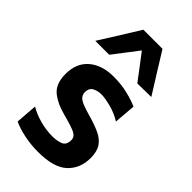

<svg xmlns="http://www.w3.org/2000/svg" viewBox="-239 -852 940 940"><g transform="rotate(45 231.0 -382.0)"><path d="M224 12.5Q172.5 12.5 126 2.5Q79.5 -7.5 48 -22.5L56.5 -134.5Q90 -114.5 133.2 -102.8Q176.5 -91 219 -91Q251.5 -91 275 -100.5Q298.5 -110 298.5 -144Q298.5 -167 273.8 -179Q249 -191 185.5 -207.5Q121.5 -224.5 85.2 -255.5Q49 -286.5 49 -353.5Q49 -428 97 -469.2Q145 -510.5 226.5 -510.5Q278.5 -510.5 324.2 -499.2Q370 -488 397.5 -475L388.5 -362.5Q354 -384.5 312 -395.5Q270 -406.5 245 -406.5Q217.5 -406.5 198.2 -395.2Q179 -384 179 -357.5Q179 -335.5 196.2 -322Q213.5 -308.5 271 -292.5Q323 -278 357.8 -262Q392.5 -246 410 -219.8Q427.5 -193.5 427.5 -148.5Q427.5 -76.5 380 -32Q332.5 12.5 224 12.5ZM330.5 -568.5Q306 -601 281.5 -633.5Q257 -666 232 -698.5Q207 -666 183 -634.5Q158.5 -602.5 134 -570.5H37.5Q69.5 -621 101.5 -672.2Q133.5 -723.5 165.5 -775.5H298Q330 -723.5 362 -672.2Q394 -621 426 -570Z"/></g></svg>

Font: Heraclito SemiBold
Style: Regular
Weight: 600
Designer: Kostas Bartsokas (font) & Cristiano Sobral (main changes)
Foundry: Kostas Bartsokas (font) & Cristiano Sobral (main changes)
Version: Version 1.00;July 8, 2020;FontCreator 13.0.0.2655 64-bit